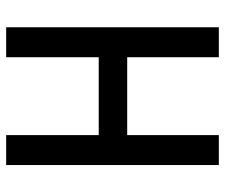

<svg xmlns="http://www.w3.org/2000/svg" viewBox="-74 -660 733 626"><g transform="rotate(-90 293.0 -346.5)"><path d="M68.4 0V-693.4H166V-391.6H419.9V-693.4H517.6V0H419.9V-298.8H166V0Z"/></g></svg>

Font: Caskaydia Cove
Style: Regular
Weight: 400
Monospace: yes
Designer: Aaron Bell
Foundry: Saja Typeworks
Version: Version 4.300; ttfautohint (v1.8.3)